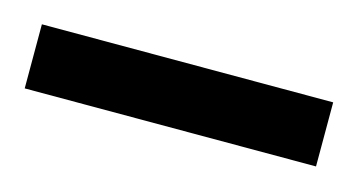

<svg xmlns="http://www.w3.org/2000/svg" viewBox="-28 -62 357 191"><g transform="rotate(15 150.5 33.0)"><path d="M0 66V0H300V66Z"/></g></svg>

Font: Homenaje
Style: Regular
Weight: 400
Designer: Constanza Artigas Preller, Agustina Mingote
Foundry: Constanza Artigas Preller, Agustina Mingote
Version: Version 1.100